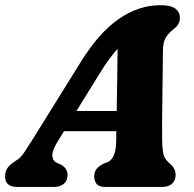

<svg xmlns="http://www.w3.org/2000/svg" viewBox="-43 -736 765 756"><path d="M183.5 -178Q162.5 -143.5 163 -124Q163.5 -104.5 178.5 -96L198.5 -87Q212 -78.5 217.5 -68.5Q223 -58.5 223 -48.5Q223 -25.5 208.8 -12.8Q194.5 0 171 0H24Q-23 0 -23 -41.5Q-23 -59.5 -14.2 -73.5Q-5.5 -87.5 21.5 -104.5Q37 -113 53.8 -138Q70.5 -163 88.5 -192L275 -492Q345 -605.5 423.5 -660.5Q502 -715.5 588.5 -715.5Q631 -715.5 648.2 -701.5Q665.5 -687.5 665.5 -666.5Q665.5 -639.5 641.5 -622Q622 -607.5 610.2 -588.8Q598.5 -570 598.5 -533Q598 -494.5 597.5 -444.2Q597 -394 596.2 -342.5Q595.5 -291 595.2 -248Q595 -205 595.5 -181Q596.5 -144.5 601.2 -126.2Q606 -108 629 -89Q648.5 -71.5 648.5 -46.5Q648.5 -26 634.8 -13Q621 0 596 0H371Q346.5 0 337.2 -12.2Q328 -24.5 328 -41.5Q328 -60 338 -71.8Q348 -83.5 367.5 -93L380 -97Q398 -105.5 406 -126.8Q414 -148 414.5 -181Q414.5 -189.5 414.8 -199.2Q415 -209 415 -219.5H209ZM349 -446 258 -299H416.5Q417.5 -356.5 418.5 -420.8Q419.5 -485 420 -543.5Q405 -527.5 387.5 -503.8Q370 -480 349 -446Z"/></svg>

Font: Fraunces 9pt S100
Style: Bold Italic
Weight: 700
Italic angle: -16°
Version: Version 1.000; ttfautohint (v1.8.3)